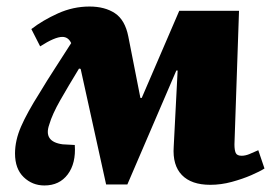

<svg xmlns="http://www.w3.org/2000/svg" viewBox="-20 -552 832 588"><path d="M370 13H305L227 -341L222 -342Q189 -288 164.5 -245Q140 -202 131 -171Q112 -118 172 -110L209 -108Q213 -52 187.5 -18Q162 16 116 16Q79 16 52.5 -9.5Q26 -35 26 -82Q26 -122 44.5 -164.5Q63 -207 101 -267Q125 -307 148.5 -343Q172 -379 198 -420Q189 -439 171 -439Q148 -439 103 -410L76 -463Q111 -490 157.5 -511Q204 -532 254 -532Q301 -532 332 -511.5Q363 -491 373 -440L410 -252H414L529 -519H712L698 -110Q698 -92 702 -83.5Q706 -75 720 -75Q731 -75 743.5 -80Q756 -85 771 -92L790 -36Q776 -27 749.5 -15.5Q723 -4 690 5Q657 14 624 14Q566 14 537 -16Q508 -46 512 -103L524 -336H520Z"/></svg>

Font: Literata 36pt ExtraBold
Style: Italic
Weight: 800
Italic angle: -2°
Designer: Latin by Veronika Burian and Jose Scaglione. Greek by Irene Vlachou. Cyrillic by Vera Evstafieva
Foundry: TypeTogether
Version: Version 3.002